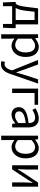

<svg xmlns="http://www.w3.org/2000/svg" viewBox="1573 -2170 831 4017"><g transform="rotate(90 1988.5 -161.5)"><path d="M110 0H481V192H560L569 -17V-74H490V-543H154L125 -302C103 -127 79 -91 48 -74H22V-17L31 192H110ZM145 -74C171 -112 193 -177 205 -285L226 -469H399V-74Z M697 229H789V45L786 -50C835 -9 887 13 936 13C1060 13 1172 -94 1172 -280C1172 -448 1096 -557 956 -557C893 -557 832 -521 783 -480H781L772 -543H697ZM921 -64C885 -64 837 -78 789 -120V-406C841 -454 888 -480 933 -480C1037 -480 1077 -400 1077 -279C1077 -145 1011 -64 921 -64Z M1322 234C1430 234 1487 152 1525 46L1729 -543H1640L1542 -242C1528 -193 1512 -138 1498 -88H1493C1474 -139 1456 -194 1439 -242L1329 -543H1234L1452 1L1440 42C1417 109 1379 159 1318 159C1303 159 1287 154 1276 150L1258 223C1275 230 1297 234 1322 234Z M1834 0H1926V-469H2172V-543H1834Z M2380 13C2447 13 2508 -22 2560 -65H2563L2571 0H2646V-334C2646 -469 2591 -557 2458 -557C2370 -557 2294 -518 2245 -486L2280 -423C2323 -452 2380 -481 2443 -481C2532 -481 2555 -414 2555 -344C2324 -318 2222 -259 2222 -141C2222 -43 2289 13 2380 13ZM2406 -61C2352 -61 2310 -85 2310 -147C2310 -217 2372 -262 2555 -283V-132C2502 -85 2458 -61 2406 -61Z M2818 229H2910V45L2907 -50C2956 -9 3008 13 3057 13C3181 13 3293 -94 3293 -280C3293 -448 3217 -557 3077 -557C3014 -557 2953 -521 2904 -480H2902L2893 -543H2818ZM3042 -64C3006 -64 2958 -78 2910 -120V-406C2962 -454 3009 -480 3054 -480C3158 -480 3198 -400 3198 -279C3198 -145 3132 -64 3042 -64Z M3438 0H3523L3729 -311C3749 -344 3780 -394 3801 -428H3806C3801 -357 3796 -285 3796 -227V0H3885V-543H3800L3594 -232C3574 -199 3543 -149 3522 -116H3518C3522 -186 3527 -259 3527 -316V-543H3438Z"/></g></svg>

Font: Noto Sans CJK HK
Style: Regular
Weight: 400
Designer: Ryoko NISHIZUKA 西塚涼子 (kana, bopomofo & ideographs); Paul D. Hunt (Latin, Greek & Cyrillic); Sandoll Communications 산돌커뮤니
Foundry: Adobe
Version: Version 2.004;hotconv 1.0.118;makeotfexe 2.5.65603